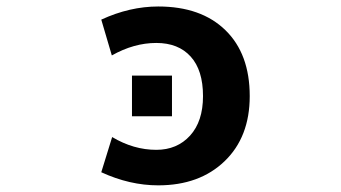

<svg xmlns="http://www.w3.org/2000/svg" viewBox="-20 -554 1040 586"><path d="M322.3 -135.7Q387.7 -96.7 457 -96.7Q520.5 -96.7 560.1 -140.1Q599.6 -183.6 599.6 -260.7Q599.6 -339.8 562 -381.3Q524.4 -422.9 457 -422.9Q388.7 -422.9 321.3 -384.8L289.1 -494.1Q376 -534.2 462.9 -534.2Q593.8 -534.2 668 -461.9Q742.2 -389.6 742.2 -260.7Q742.2 -135.7 665.5 -62Q588.9 11.7 462.9 11.7Q376 11.7 289.1 -28.3ZM382.8 -199.2V-323.2H504.9V-199.2Z"/></svg>

Font: Gen Shin Gothic Monospace Bold
Style: Bold
Weight: 700
Designer: [Source Han Sans]
Ryoko NISHIZUKA  (kana & ideographs); Paul D. Hunt (Latin, Greek & Cyrillic); Wenlong ZHANG  (bopomofo
Version: Version 1.002.20150607